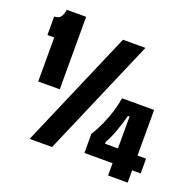

<svg xmlns="http://www.w3.org/2000/svg" viewBox="-130 -840 1021 1013"><g transform="rotate(20 380.0 -333.5)"><path d="M64 -300V-547H26V-651Q51 -651 62 -666Q73 -681 76 -707H185V-300ZM125 0 409 -660H535L251 0ZM422 -29V-136Q444 -171 462.5 -212Q481 -253 493 -294Q505 -335 510 -368H690V-112H738V-29H690V40H580V-29ZM508 -112H580V-291H571Q560 -248 544 -203Q528 -158 508 -123Z"/></g></svg>

Font: Bricolage Grotesque 12pt Condensed Bricolage Grotesque 10pt Condensed Regular
Style: Bold
Weight: 700
Width: 3
Designer: Mathieu Triay
Foundry: Atelier Triay
Version: Version 1.001; ttfautohint (v1.8.4.7-5d5b);gftools[0.9.33.de